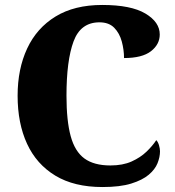

<svg xmlns="http://www.w3.org/2000/svg" viewBox="-20 -744 705 774"><path d="M393 10Q279 10 203 -36Q127 -82 89 -164.5Q51 -247 51 -358Q51 -466 89.5 -548.5Q128 -631 204 -677.5Q280 -724 392 -724Q508 -724 566 -689.5Q624 -655 624 -605Q624 -565 588.5 -537.5Q553 -510 480 -510Q480 -543 471 -576.5Q462 -610 440.5 -632Q419 -654 381 -654Q305 -654 276.5 -577Q248 -500 248 -358Q248 -257 265 -195Q282 -133 320.5 -105Q359 -77 425 -77Q475 -77 510.5 -93Q546 -109 570.5 -132.5Q595 -156 610 -179Q617 -172 621 -158.5Q625 -145 625 -134Q625 -111 615 -86Q605 -61 579.5 -39.5Q554 -18 509 -4Q464 10 393 10Z"/></svg>

Font: Noto Serif Lao SemiCondensed Black
Style: Regular
Weight: 900
Width: 4
Designer: Monotype Design Team
Foundry: Monotype Imaging Inc.
Version: Version 2.003; ttfautohint (v1.8.4.7-5d5b)